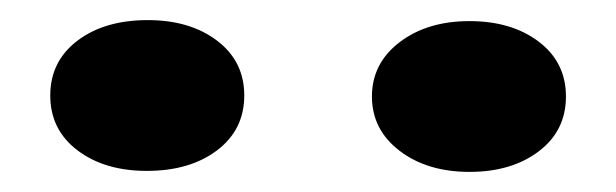

<svg xmlns="http://www.w3.org/2000/svg" viewBox="-20 -763 613 191"><path d="M30 -668Q30 -702 57 -722.5Q84 -743 127 -743Q169 -743 196 -722.5Q223 -702 223 -668Q223 -634 196 -613.5Q169 -593 126 -593Q84 -593 57 -613.5Q30 -634 30 -668ZM350 -667Q350 -700 377.5 -721Q405 -742 447 -742Q489 -742 516 -721.5Q543 -701 543 -667Q543 -633 516 -612.5Q489 -592 447 -592Q405 -592 377.5 -613Q350 -634 350 -667Z"/></svg>

Font: FFF_Oezguer-Guendem
Style: Bold
Weight: 700
Designer: bBox Type GmbH
Foundry: bBox Type GmbH
Version: Version 1.004